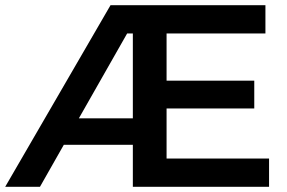

<svg xmlns="http://www.w3.org/2000/svg" viewBox="-25 -720 1108 740"><path d="M-5 0 401 -700H998V-591H617V-409H955V-302H617V-109H1012V0H487V-162H221L129 0ZM487 -591H465L279 -264H487Z"/></svg>

Font: Montserrat Thin SemiBold
Style: Regular
Weight: 600
Version: Version 9.000